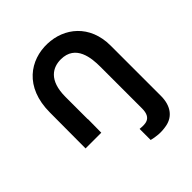

<svg xmlns="http://www.w3.org/2000/svg" viewBox="-214 -690 1054 1054"><g transform="rotate(-45 313.0 -163.0)"><path d="M469.5 224.5C529.5 213 565.5 164.5 565.5 89V-301.5C565.5 -464 452.5 -551 327 -554.5C199 -558.5 70 -476.5 70 -277.5L69 0H191L192 -102L191 -108V-277.5C191 -408.5 257.5 -442 318.5 -442C434 -442 443.5 -326.5 443.5 -260V64C443.5 143.5 391 137 354.5 134V220C387.5 228 424 233.5 469.5 224.5Z"/></g></svg>

Font: Eudonet
Style: Bold
Weight: 700
Designer: Mikhail Sharanda
Foundry: Mikhail Sharanda
Version: Version 4.503;Glyphs 3.1.2 (3151)